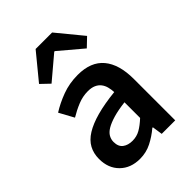

<svg xmlns="http://www.w3.org/2000/svg" viewBox="-219 -842 955 955"><g transform="rotate(-45 258.0 -365.0)"><path d="M192 12Q127 12 87 -27.5Q47 -67 47 -132Q47 -171 63.5 -201.5Q80 -232 115.5 -254Q151 -276 205.5 -291Q260 -306 336 -314Q335 -333 330.5 -350.5Q326 -368 315.5 -381.5Q305 -395 288 -402.5Q271 -410 246 -410Q210 -410 175.5 -396Q141 -382 108 -362L66 -439Q107 -465 158 -484Q209 -503 268 -503Q360 -503 405.5 -448.5Q451 -394 451 -291V0H356L348 -54H344Q311 -26 273.5 -7Q236 12 192 12ZM229 -78Q259 -78 283.5 -92Q308 -106 336 -132V-242Q286 -236 252 -226Q218 -216 197 -203.5Q176 -191 167 -175Q158 -159 158 -141Q158 -108 178 -93Q198 -78 229 -78ZM100 -607 211 -742H327L438 -607L393 -564L271 -667H267L145 -564Z"/></g></svg>

Font: Giro Semibold
Style: Regular
Weight: 600
Designer: Paul D. Hunt
Foundry: Adobe Systems Incorporated
Version: Version 1.000;PS 1.0;hotconv 1.0.88;makeotf.lib2.5.647800